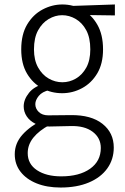

<svg xmlns="http://www.w3.org/2000/svg" viewBox="-20 -597 558 859"><path d="M384 -376Q384 -428 366 -461.5Q348 -495 319 -512Q290 -529 258 -529Q227 -529 198 -512Q169 -495 150.5 -461.5Q132 -428 132 -376Q132 -328 150.5 -295Q169 -262 198 -245.5Q227 -229 259 -229Q291 -229 319.5 -245.5Q348 -262 366 -294.5Q384 -327 384 -376ZM441 -376Q441 -312 415 -268.5Q389 -225 347 -202.5Q305 -180 258 -180Q210 -180 168.5 -202Q127 -224 101 -267.5Q75 -311 75 -376Q75 -443 101.5 -487.5Q128 -532 170.5 -554.5Q213 -577 259 -577Q307 -577 348.5 -554Q390 -531 415.5 -486.5Q441 -442 441 -376ZM494 -577V-528L351 -530L258 -569ZM177 -64 202 -38Q155 -13 129.5 18.5Q104 50 104 88Q104 137 145.5 164.5Q187 192 254 192Q335 192 383 158Q431 124 431 65Q431 20 394.5 -7.5Q358 -35 295 -33L202 -31Q165 -30 139 -43Q113 -56 99.5 -76.5Q86 -97 86 -121Q86 -152 110 -182Q134 -212 184 -224L201 -194Q169 -187 153.5 -168Q138 -149 138 -131Q138 -111 153.5 -96Q169 -81 196 -81L297 -82Q388 -83 438.5 -43Q489 -3 489 63Q489 116 460 156.5Q431 197 377.5 219.5Q324 242 251 242Q190 242 144 223.5Q98 205 72 171.5Q46 138 46 93Q46 44 80.5 5.5Q115 -33 177 -64Z"/></svg>

Font: Yaldevi Light
Style: Regular
Weight: 300
Designer: Sol Matas, Rajitha Manaperi, Kosala Senevirathne
Foundry: Mooniak
Version: Version 1.100